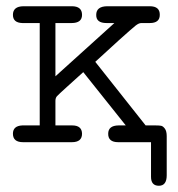

<svg xmlns="http://www.w3.org/2000/svg" viewBox="-20 -451 565 609"><path d="M21 -26.9Q21 -51.8 50.8 -53.2H106V-377.9H50.8Q21 -378.9 21 -403.8Q21 -430.7 54.2 -431.2H208Q240.2 -431.2 240.2 -403.8Q240.2 -377.9 207 -377.9Q207 -377.9 155.8 -377.9V-209L342.8 -377.9H317.9Q284.7 -377.9 285.2 -403.8Q285.2 -430.7 319.8 -431.2H455.1Q487.3 -431.2 486.8 -403.8Q486.8 -377.9 455.1 -377.9Q455.1 -377.9 428.2 -377.9Q420.4 -377.9 410.2 -369.9Q399.9 -361.8 356.9 -323.2Q314 -284.2 282.2 -254.9L441.9 -53.2H473.1Q485.4 -53.2 491.2 -52Q497.1 -50.8 502.9 -43Q508.8 -35.2 508.8 -19V105Q508.8 138.2 483.9 138.2Q459 138.2 459 109.9V0H355Q322.8 0 323.2 -26.9Q323.2 -52.7 356 -53.2H378.9L244.1 -222.2Q223.1 -203.1 193.8 -176.8Q165 -150.9 160.4 -145.5Q155.8 -140.1 155.8 -130.9Q155.8 -129.9 155.8 -128.9V-53.2H209Q239.7 -53.2 240.2 -26.9Q240.2 0 208 0H53.2Q21 0 21 -26.9Z"/></svg>

Font: CMU Typewriter Text
Style: Light
Weight: 200
Version: Version 0.7.0